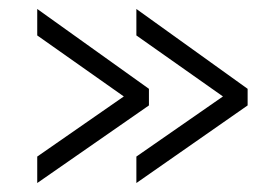

<svg xmlns="http://www.w3.org/2000/svg" viewBox="-20 -474 613 428"><path d="M532 -276V-239L284 -66V-125L477 -259L284 -395V-454ZM312 -276V-239L63 -66V-125L256 -259L63 -395V-454Z"/></svg>

Font: Raleway
Style: Regular
Weight: 400
Designer: Matt McInerney, Pablo Impallari, Rodrigo Fuenzalida
Foundry: Matt McInerney, Pablo Impallari, Rodrigo Fuenzalida
Version: Version 1.000;PS 001.001;hotconv 1.0.56; ttfautohint (v1.5)